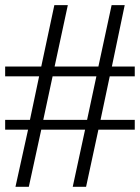

<svg xmlns="http://www.w3.org/2000/svg" viewBox="-20 -700 543 745"><path d="M140.1 -441.9 190.9 -680.2H243.2L191.9 -441.9H361.8L413.1 -680.2H463.9L414.1 -441.9H502.9V-403.8H405.8L370.1 -234.9H502.9V-196.8H361.8L314 24.9H262.2L310.1 -196.8H140.1L91.8 24.9H40L88.9 -196.8H0V-234.9H96.2L131.8 -403.8H0V-441.9ZM147.9 -234.9H317.9L354 -403.8H184.1Z"/></svg>

Font: Chandrasa
Style: Regular
Weight: 400
Designer: R.S. Wihananto
Foundry: R.S. Wihananto
Version: Version 2.0.1